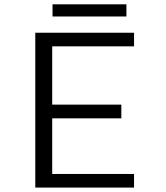

<svg xmlns="http://www.w3.org/2000/svg" viewBox="-20 -848 750 868"><path d="M217.5 -828.5H551.5V-773.5H217.5ZM586 -638.5H216V-375H528.5V-313H216V-61.5H586V0H139.5V-700H586Z"/></svg>

Font: League Mono Light
Style: Regular
Weight: 300
Width: 6
Designer: Tyler Finck
Foundry: The League of Moveable Type / Tyler Finck
Version: Version 2.210